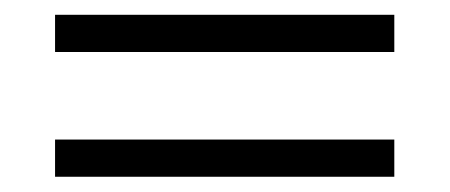

<svg xmlns="http://www.w3.org/2000/svg" viewBox="-20 -345 602 257"><path d="M53.7 -158.2H507.8V-108.4H53.7ZM53.7 -325.2H507.8V-275.4H53.7Z"/></svg>

Font: Padauk GrcRegTest
Style: Regular
Weight: 500
Designer: Debbi Hosken
Foundry: SIL
Version: Version 2.0